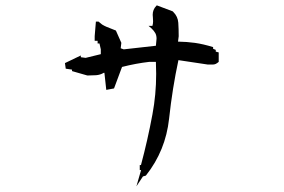

<svg xmlns="http://www.w3.org/2000/svg" viewBox="-20 -730 1040 703"><path d="M491.7 -107.4V-125.5H496.1Q520.5 -216.3 538.1 -311Q551.8 -383.8 551.8 -459.5Q551.8 -481.4 550.8 -503.4H525.9Q478.5 -498 426.8 -484.9L397.5 -406.2L369.1 -400.9L362.3 -463.4H359.9Q346.7 -455.6 331.5 -454.6Q316.4 -453.6 300.8 -453.6H299.8L243.7 -469.7V-473.6V-475.1L220.7 -478.5L217.8 -499L275.9 -526.9V-520.5L293.5 -518.1L349.1 -531.7V-549.3L344.2 -570.8H337.4V-580.6H326.7V-597.7L331.1 -650.9H340.8Q349.1 -643.6 354 -640.1Q362.8 -634.8 370.1 -631.8Q385.7 -626 404.3 -618.2L424.3 -573.2L421.9 -553.2L433.1 -549.3L550.8 -562.5L553.2 -588.4Q553.2 -600.1 548.8 -608.4Q543.5 -617.7 534.7 -626L523.9 -635.3H538.1Q540.5 -643.6 540.5 -651.9Q540.5 -660.2 539.8 -666Q539.1 -671.9 539.1 -675.8Q539.1 -694.8 551.8 -708L554.2 -710.4L612.3 -688.5Q613.8 -686.5 614.7 -686Q631.3 -669.4 632.8 -646.7Q634.3 -624 634.3 -597.7V-597.2L631.8 -577.6Q664.1 -577.1 693.8 -573Q723.6 -568.8 760.3 -557.6V-551.3L770 -547.4V-541L780.8 -538.1V-503.4Q774.4 -498 769.5 -495.8Q764.6 -493.7 759.3 -493.7H741.2H740.7L633.3 -509.8Q611.3 -407.7 599.1 -295.4Q586.4 -178.7 515.1 -88.4L513.7 -86.9L503.4 -84L479.5 -47.9L496.6 -107.4Z"/></svg>

Font: Bakudai
Style: Medium
Weight: 500
Version: Version 1.48